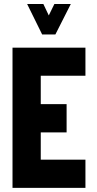

<svg xmlns="http://www.w3.org/2000/svg" viewBox="-20 -916 474 936"><path d="M112.3 -896.5H191.4L217.8 -840.8L245.1 -896.5H325.2L250 -748H185.5ZM41 0V-683.6H396.5V-546.9H178.7V-408.2H304.7V-270.5H178.7V-137.7H396.5V0Z"/></svg>

Font: Post No Bills Colombo ExtraBold
Style: Regular
Weight: 800
Designer: Kosala Senevirathne, Siva Puranthara, Lasantha Premarathna, Tharique Azeez
Foundry: Mooniak
Version: Version 1.220 ; ttfautohint (v1.6)